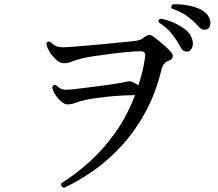

<svg xmlns="http://www.w3.org/2000/svg" viewBox="-20 -862 1040 914"><path d="M285 32Q267 27 272 10Q340 -32 406.5 -92Q473 -152 529 -231Q585 -310 623 -409Q595 -409 559.5 -407Q524 -405 485 -401Q452 -397 423.5 -393Q395 -389 378 -384Q353 -378 338 -372Q323 -366 306 -365Q289 -364 273 -377.5Q257 -391 244 -410Q231 -429 229 -447Q232 -460 246 -457Q260 -444 272 -439Q284 -434 302.5 -435Q321 -436 354 -440Q386 -444 426 -449Q466 -454 504.5 -459.5Q543 -465 568 -470Q571 -471 576 -472Q585 -474 592.5 -475Q600 -476 610 -472Q618 -468 625.5 -464.5Q633 -461 639 -456Q649 -487 657 -519Q665 -551 670 -585Q673 -604 668.5 -611Q664 -618 646 -618Q626 -618 587.5 -614.5Q549 -611 505.5 -605.5Q462 -600 423 -594Q384 -588 363 -582Q338 -575 320 -568Q302 -561 285 -561Q267 -561 250 -575.5Q233 -590 220 -609Q213 -620 207.5 -632Q202 -644 201 -654Q205 -668 219 -663Q233 -649 246 -643Q259 -637 279 -637Q299 -637 333 -640Q354 -642 391.5 -645Q429 -648 472 -652Q515 -656 553.5 -660Q592 -664 614 -666Q632 -668 644 -671.5Q656 -675 666 -684Q680 -695 689.5 -695.5Q699 -696 708 -689Q719 -682 736 -668Q753 -654 769.5 -639Q786 -624 794 -614Q805 -601 802 -589.5Q799 -578 783 -573Q758 -565 749 -532Q722 -420 673.5 -330.5Q625 -241 562.5 -172Q500 -103 429 -52.5Q358 -2 285 32ZM877 -617Q867 -615 857.5 -618.5Q848 -622 840 -637Q821 -672 797 -702Q773 -732 736 -755Q731 -769 745 -773Q774 -768 805.5 -754.5Q837 -741 861.5 -722Q886 -703 894 -678Q902 -655 895.5 -638Q889 -621 877 -617ZM969 -724Q960 -720 949.5 -720.5Q939 -721 927 -734Q901 -763 870 -785.5Q839 -808 798 -821Q794 -826 795.5 -832Q797 -838 802 -841Q831 -843 864.5 -838Q898 -833 926.5 -821Q955 -809 970 -788Q983 -769 981.5 -750Q980 -731 969 -724Z"/></svg>

Font: Zen Old Mincho Medium
Style: Regular
Weight: 500
Designer: Yoshimichi Ohira
Foundry: Positype
Version: Version 1.500